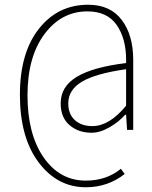

<svg xmlns="http://www.w3.org/2000/svg" viewBox="-20 -648 640 810"><path d="M342 142Q222 142 143 37Q64 -68 64 -248Q64 -425 144 -526.5Q224 -628 352 -628Q445 -628 493.5 -564Q542 -500 542 -396V-100H516L512 -164H508Q482 -134 442 -111Q402 -88 366 -88Q311 -88 273.5 -120Q236 -152 236 -212Q236 -283 304 -324Q372 -365 512 -382V-395Q512 -486 472 -543Q432 -600 349 -600Q239 -600 167.5 -504Q96 -408 96 -246Q96 -82 164 16Q232 114 342 114Q429 114 490 64L506 86Q435 142 342 142ZM370 -116Q441 -116 512 -202V-356Q384 -338 326 -303.5Q268 -269 268 -212Q268 -167 295.5 -141.5Q323 -116 370 -116Z"/></svg>

Font: TypoPRO Source Code Pro
Style: Regular
Weight: 200
Monospace: yes
Designer: Paul D. Hunt, Teo Tuominen
Foundry: Adobe Systems Incorporated
Version: Version 2.010;PS 1.0;hotconv 1.0.84;makeotf.lib2.5.63406